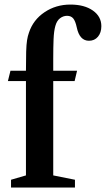

<svg xmlns="http://www.w3.org/2000/svg" viewBox="-20 -842 475 862"><path d="M29.5 0V-35L96.5 -54.5V-478H15.5L27 -524.5H96.5Q96.5 -578.5 97.5 -610.5Q98.5 -642.5 101.5 -661.5Q104.5 -680.5 110 -695.5Q129 -753 180 -787.2Q231 -821.5 296 -821.5Q358.5 -821.5 396.8 -794.8Q435 -768 435 -724.5Q435 -695.5 419.8 -677.2Q404.5 -659 379.5 -659Q337 -659 324.5 -719.5Q318.5 -747.5 308.8 -759.2Q299 -771 281 -771Q264 -771 249.5 -760Q235 -749 228.5 -725.5Q222 -702.5 220.5 -666Q219 -629.5 219 -579V-524.5H326L315 -478H219V-54.5L316.5 -35V0Z"/></svg>

Font: Libre Caslon Condensed
Style: Bold
Weight: 700
Designer: Pablo Impallari, Rodrigo Fuenzalida, Katja Schimmel, Ertekin Erdin
Foundry: Pablo Impallari, Rodrigo Fuenzalida
Version: Version 2.000; ttfautohint (v1.8.4.7-5d5b);gftools[0.9.33]